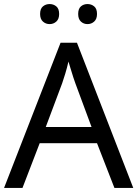

<svg xmlns="http://www.w3.org/2000/svg" viewBox="-20 -928 679 948"><path d="M545 0 459 -221H176L91 0H0L279 -717H360L638 0ZM352 -517Q349 -525 342 -546Q335 -567 328.5 -589.5Q322 -612 318 -624Q311 -593 302 -563.5Q293 -534 287 -517L206 -301H432ZM178 -859Q178 -885 192 -896.5Q206 -908 225 -908Q244 -908 258 -896.5Q272 -885 272 -859Q272 -834 258 -821.5Q244 -809 225 -809Q206 -809 192 -821.5Q178 -834 178 -859ZM366 -859Q366 -885 379.5 -896.5Q393 -908 412 -908Q431 -908 445 -896.5Q459 -885 459 -859Q459 -834 445 -821.5Q431 -809 412 -809Q393 -809 379.5 -821.5Q366 -834 366 -859Z"/></svg>

Font: Noto Sans Living
Style: Regular
Weight: 400
Designer: Monotype Design Team
Foundry: Monotype Imaging Inc.
Version: Version 2.013; ttfautohint (v1.8.4.7-5d5b)